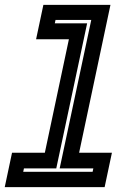

<svg xmlns="http://www.w3.org/2000/svg" viewBox="-54 -770 531 790"><path d="M-34.5 0 -4.5 -141.5H130.5L229.5 -608.5H94.5L124.5 -750H400.5L271.5 -141.5H406.5L376.5 0ZM41.5 -63H327L330 -77H191.5L321.5 -688H174.5L171.5 -674H304.5L177.5 -77H44.5Z"/></svg>

Font: Tourney
Style: Bold Italic
Weight: 700
Italic angle: -12°
Version: Version 1.015